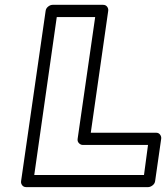

<svg xmlns="http://www.w3.org/2000/svg" viewBox="-20 -746 684 791"><path d="M66.9 0 168 -701.2Q169.4 -711.9 178.5 -719Q187.5 -726.1 196.8 -726.1H404.8Q415.5 -726.1 421.4 -718.3Q427.2 -710.4 425.8 -701.2L354 -199.2H623Q633.8 -199.2 639.6 -191.2Q645.5 -183.1 644 -173.8L619.1 0Q617.7 10.7 608.4 17.8Q599.1 24.9 589.8 24.9H87.9Q77.1 24.9 71.3 17.1Q65.4 9.3 66.9 0ZM121.1 -24.9H573.2L589.8 -148.9H320.8Q312.5 -148.9 305.4 -156Q298.3 -163.1 299.8 -173.8L372.1 -675.8H213.9Z"/></svg>

Font: Trueno ExtraBold Outline
Style: Italic
Weight: 800
Width: 6
Designer: Julieta Ulanovsky
Foundry: Julieta Ulanovsky
Version: Version 3.001b | FøM Fix